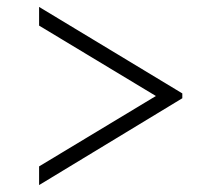

<svg xmlns="http://www.w3.org/2000/svg" viewBox="-20 -588 640 555"><path d="M507 -304 93 -53V-107L463 -330L507 -318ZM507 -304 463 -291 93 -514V-568L507 -318Z"/></svg>

Font: BioRhyme ExtraBold Light
Style: Regular
Weight: 300
Version: Version 1.600;gftools[0.9.33]